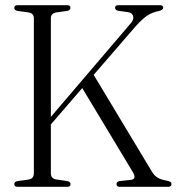

<svg xmlns="http://www.w3.org/2000/svg" viewBox="-20 -720 681 740"><path d="M176 -52.5Q176 -32 196 -28.5L240 -22Q252 -19 252 -10.5Q252 0 239 0H48Q35 0 35 -10.5Q35 -19.5 47 -22L90.5 -28Q110.5 -31.5 110.5 -52.5V-649.5Q110.5 -668.5 90.5 -672L47 -678Q35 -680.5 35 -689.5Q35 -700 48 -700H239Q251.5 -700 251.5 -689.5Q251.5 -681 239.5 -678L196 -672Q176 -668 176 -649.5V-269.5L482.5 -628.5Q496 -643 493.5 -656.2Q491 -669.5 474.5 -673L435 -678.5Q423.5 -681.5 423.5 -690Q423.5 -700 435.5 -700H596.5Q609 -700 609 -690Q609 -682 592.5 -677.5Q568 -673 549 -660.8Q530 -648.5 504 -620L341 -431.5L565.5 -58.5Q575 -42.5 588 -35Q601 -27.5 621.5 -24Q633 -21.5 637 -18.8Q641 -16 641 -10.5Q641 0 628 0H441Q429 0 429 -10.5Q429 -19.5 440.5 -22L486 -27Q507.5 -30.5 492 -56.5L297 -380.5L176 -240.5Z"/></svg>

Font: Fraunces 144pt Soft Light
Style: Regular
Weight: 300
Version: Version 1.000;[0bf87f6ff]